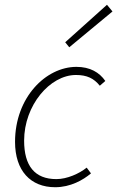

<svg xmlns="http://www.w3.org/2000/svg" viewBox="-20 -772 491 804"><path d="M211 12C275 12 328 -18 361 -46L343 -70C312 -45 261 -22 216 -22C125 -22 81 -78 81 -183C81 -331 189 -458 298 -458C344 -458 373 -444 398 -413L421 -433C396 -469 357 -492 300 -492C172 -492 43 -364 43 -178C43 -57 108 12 211 12ZM270 -574 451 -724 428 -752 253 -595Z"/></svg>

Font: Source Sans Pro Light
Style: Italic
Weight: 300
Italic angle: -11°
Designer: Paul D. Hunt
Foundry: Adobe Systems Incorporated
Version: Version 3.006;hotconv 1.0.111;makeotfexe 2.5.65597